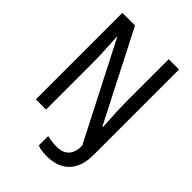

<svg xmlns="http://www.w3.org/2000/svg" viewBox="-260 -822 1120 1120"><g transform="rotate(45 300.0 -262.0)"><path d="M145 -590.8H141.1Q149.9 -455.6 149.9 -387.2V0H65.9V-713.9H169.9L452.1 -163.1H457Q448.2 -296.9 448.2 -359.9V-713.9H533.2V-9.8Q533.2 86.9 484.4 138.4Q435.5 189.9 344.2 189.9Q298.3 189.9 268.1 178.2V100.1Q305.7 109.9 345.2 109.9Q448.2 109.9 448.2 0Z"/></g></svg>

Font: WenQuanYi Micro Hei Mono
Style: Regular
Weight: 400
Foundry: Ascender Corporation
Version: Version 0.2.0-beta